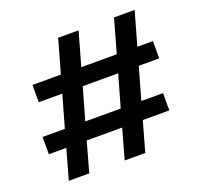

<svg xmlns="http://www.w3.org/2000/svg" viewBox="-122 -835 1015 972"><g transform="rotate(-20 385.5 -349.5)"><path d="M134 -161H40V-254H160L209 -426H82V-519H235L286 -699H396L345 -519H536L587 -699H698L647 -519H731V-426H621L572 -254H689V-161H546L501 0H390L435 -161H244L199 0H89ZM461 -254 510 -426H319L270 -254Z"/></g></svg>

Font: Prompt Medium
Style: Regular
Weight: 500
Designer: Katatrad Team
Foundry: CadsonDemak
Version: Version 1.001